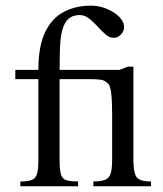

<svg xmlns="http://www.w3.org/2000/svg" viewBox="-20 -647 565 667"><path d="M50.8 0V-16.6Q77.1 -16.6 90.6 -22Q104 -27.3 108.6 -43.2Q113.3 -59.1 113.3 -91.3V-372.1H33.2V-404.3H113.3Q113.3 -486.3 136.7 -535.2Q160.2 -584 201.7 -605.7Q243.2 -627.4 296.9 -627.4Q323.2 -627.4 349.6 -616.9Q376 -606.4 393.6 -589.1Q411.1 -571.8 411.1 -551.8Q411.1 -539.6 400.4 -527.6Q389.6 -515.6 375.5 -515.6Q360.4 -515.6 347.7 -526.6Q335 -537.6 322.3 -551.3Q318.8 -555.2 315.4 -558.8Q312 -562.5 308.1 -565.9Q296.9 -578.1 284.2 -586.4Q271.5 -594.7 256.8 -594.7Q220.7 -594.7 205.1 -564.9Q193.8 -543.5 190.4 -509.8Q187 -476.1 187 -404.3H395.5L424.3 -415.5H443.4V-91.3Q443.4 -49.3 453.6 -33Q463.9 -16.6 504.4 -16.6V0H304.2V-16.6Q343.3 -16.6 356.4 -29.8Q369.6 -43 369.6 -91.3V-247.1Q369.6 -340.8 357.4 -354.5Q345.2 -367.7 331.1 -369.9Q316.9 -372.1 291 -372.1H187V-91.3Q187 -57.1 191.7 -41.5Q196.3 -25.9 210 -21.2Q223.6 -16.6 251.5 -16.6V0Z"/></svg>

Font: Rohingya Solluk
Style: Regular
Weight: 400
Designer: SIL International
Foundry: SIL International
Version: Version 1.001